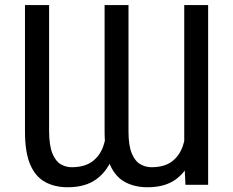

<svg xmlns="http://www.w3.org/2000/svg" viewBox="-20 -748 943 777"><path d="M725.6 -103.5V-727.5H822.3V0H730.5ZM733.4 -246.1 778.3 -247.1Q778.3 -173.3 758.1 -115.2Q737.8 -57.1 693.6 -23.7Q649.4 9.8 577.1 9.8Q525.4 9.8 486.1 -11.2Q446.8 -32.2 425 -81.5Q403.3 -130.9 403.3 -215.8V-727.5H500V-215.8Q500 -157.7 513.7 -126.2Q527.3 -94.7 548.6 -83Q569.8 -71.3 592.8 -71.3Q645 -71.3 675.8 -94.5Q706.5 -117.7 720 -157.5Q733.4 -197.3 733.4 -246.1ZM412.1 -246.1 457 -247.1Q457.5 -173.3 436.8 -115.2Q416 -57.1 371.3 -23.7Q326.7 9.8 253.9 9.8Q201.7 9.8 162.6 -11.5Q123.5 -32.7 102.3 -82Q81.1 -131.3 81.1 -215.8V-727.5H178.7V-215.8Q179.2 -157.7 192.4 -126.2Q205.6 -94.7 226.3 -83Q247.1 -71.3 269.5 -71.3Q322.3 -71.3 353.5 -94.5Q384.8 -117.7 398.4 -157.5Q412.1 -197.3 412.1 -246.1Z"/></svg>

Font: Inter
Style: Regular
Weight: 400
Designer: Rasmus Andersson
Foundry: rsms
Version: Version 4.000;git-8c9346024